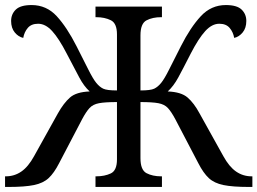

<svg xmlns="http://www.w3.org/2000/svg" viewBox="-20 -740 1019 760"><path d="M0 0V-42H3Q37 -42 64.5 -61Q92 -80 115 -122L209 -291Q232 -332 257 -354Q282 -376 335 -378Q312 -399 294 -433Q276 -467 244 -528Q213 -588 186.5 -617Q160 -646 131 -646Q104 -646 90 -629.5Q76 -613 72 -590Q53 -594 38.5 -611.5Q24 -629 24 -657Q24 -684 42.5 -702Q61 -720 105 -720Q164 -720 204.5 -676Q245 -632 283 -557Q311 -502 329.5 -465Q348 -428 361 -412Q374 -396 388.5 -389Q403 -382 443 -382V-604Q443 -648 418.5 -660Q394 -672 361 -672H358V-714H621V-672H618Q584 -672 560 -659.5Q536 -647 536 -600V-382Q576 -382 590.5 -389Q605 -396 618 -412Q631 -428 649.5 -465Q668 -502 696 -557Q734 -632 775 -676Q816 -720 874 -720Q918 -720 936.5 -702Q955 -684 955 -657Q955 -629 940.5 -611.5Q926 -594 907 -590Q903 -613 889 -629.5Q875 -646 848 -646Q819 -646 792.5 -617Q766 -588 735 -528Q704 -467 685.5 -433Q667 -399 644 -378Q697 -376 722.5 -354Q748 -332 770 -291L864 -122Q887 -80 914.5 -61Q942 -42 976 -42H979V0H965Q901 0 864.5 -7.5Q828 -15 806.5 -35Q785 -55 765 -94L674 -268Q658 -298 644.5 -312.5Q631 -327 607 -331.5Q583 -336 536 -336V-114Q536 -67 560 -54.5Q584 -42 618 -42H621V0H358V-42H361Q394 -42 418.5 -53.5Q443 -65 443 -109V-336Q396 -336 372 -331.5Q348 -327 334.5 -312.5Q321 -298 305 -268L214 -94Q194 -55 172.5 -35Q151 -15 114.5 -7.5Q78 0 14 0Z"/></svg>

Font: NotoSerif-Regular
Style: Regular
Weight: 400
Designer: Monotype Design Team
Foundry: Monotype Imaging Inc.
Version: Version 2.007; ttfautohint (v1.8) -l 8 -r 50 -G 200 -x 14 -D